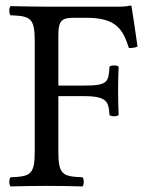

<svg xmlns="http://www.w3.org/2000/svg" viewBox="-20 -669 525 691"><path d="M283 -323C368 -323 371 -300 374 -255C380 -249 401 -249 407 -255C406 -280 405 -308.7 405 -343C405 -376.5 406 -403 407 -429C401 -435 380 -435 374 -429C371 -374 368 -361 283 -361H190V-541C190 -595 202 -605 246 -605H291C397 -605 422 -565 444 -496C456 -496 467 -498 475 -501C469.8 -542 454.7 -638.4 453.3 -646C452.9 -648.3 451.7 -649 449.3 -649C431.8 -645.6 427 -645 402.3 -645H147C115 -645 58 -646 18 -647C12 -641 12 -620 18 -614C88 -611 105 -606 105 -523V-122C105 -39 88 -34 18 -31C12 -25 12 -4 18 2C53 1 103 0 148 0C193 0 242 1 277 2C283 -4 283 -25 277 -31C207 -34 190 -39 190 -122V-323Z"/></svg>

Font: Libertinus Serif
Style: Regular
Weight: 400
Designer: Philipp H. Poll
Foundry: Khaled Hosny
Version: Version 6.2